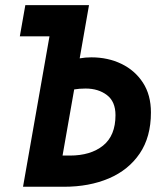

<svg xmlns="http://www.w3.org/2000/svg" viewBox="-20 -713 626 733"><path d="M67.9 0 168.9 -574.2H55.7L76.7 -693.4H319.8L284.2 -490.2Q305.7 -494.1 328.6 -494.1Q392.1 -494.1 443.6 -469.2Q495.1 -444.3 525.6 -397.5Q556.2 -350.6 556.2 -283.7Q556.2 -189.9 513.4 -127Q470.7 -64 395.8 -32Q320.8 0 224.1 0ZM218.8 -119.1H246.6Q326.2 -119.1 373.5 -157.2Q420.9 -195.3 420.9 -273.4Q420.9 -325.2 388.2 -350.1Q355.5 -375 306.6 -375Q283.2 -375 263.2 -371.6Z"/></svg>

Font: CaskaydiaCove NF
Style: Bold Italic
Weight: 700
Italic angle: -10°
Designer: Aaron Bell
Foundry: Saja Typeworks
Version: Version 2111.001; VTT 6.35;Nerd Fonts 3.2.1